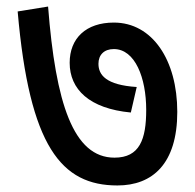

<svg xmlns="http://www.w3.org/2000/svg" viewBox="-20 -612 597 587"><path d="M522 -270C522 -428 446 -543 328 -543C243 -543 193 -495 193 -420C193 -339 253 -280 380 -268L398 -346C304 -352 281 -383 281 -417C281 -444 298 -462 328 -462C393 -462 427 -374 427 -276C427 -186 407 -130 330 -130C204 -130 150 -297 127 -592L34 -577C70 -163 168 -45 339 -45C446 -45 522 -111 522 -270Z"/></svg>

Font: Noto Sans Devanagari UI Medium
Style: Regular
Weight: 500
Designer: Jelle Bosma - Monotype Design Team
Foundry: Monotype Imaging Inc.
Version: Version 2.004